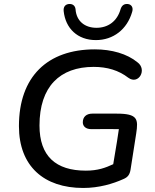

<svg xmlns="http://www.w3.org/2000/svg" viewBox="-20 -924 770 953"><path d="M393 9C472 9 541 -12 592 -35C614 -44 624 -57 628 -82L656 -261C667 -333 664 -360 559 -360H438C409 -360 391 -344 391 -317C391 -297 406 -283 433 -283C500 -284 546 -283 570 -283C567 -261 558 -202 542 -109C503 -91 466 -77 406 -77C257 -77 176 -149 176 -301C176 -494 277 -592 445 -592C512 -592 569 -575 617 -538C668 -501 712 -579 662 -615C611 -657 534 -679 451 -679C215 -679 74 -543 74 -298C74 -99 198 9 393 9ZM456 -725C542 -725 611 -778 636 -865C643 -887 632 -902 615 -904C596 -906 585 -897 579 -880C562 -818 516 -786 459 -786C400 -786 359 -820 355 -878C353 -897 339 -906 321 -904C304 -902 294 -890 296 -869C305 -783 365 -725 456 -725Z"/></svg>

Font: SN Pro Medium
Style: Italic
Weight: 400
Italic angle: -9°
Designer: Tobias Whetton
Foundry: Supernotes
Version: Version 1.001;Glyphs 3.2 (3249)